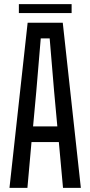

<svg xmlns="http://www.w3.org/2000/svg" viewBox="-20 -910 438 930"><path d="M25.9 0 113.9 -800H284L371.6 0H285.2L265 -221.8H132.6L112.8 0ZM140.2 -297.8H257.7L242.1 -467.7L220.6 -724H177.4L155.8 -467.3ZM71.4 -890.1H326.9V-846.6H71.4Z"/></svg>

Font: Big Shoulders Text SC Thin
Style: Regular
Weight: 100
Designer: Patric King
Foundry: XO Type Co
Version: Version 2.002